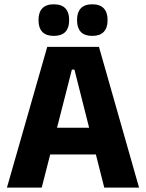

<svg xmlns="http://www.w3.org/2000/svg" viewBox="-20 -852 663 872"><path d="M11.5 0 194.5 -639H429.5L611.5 0H453.5L318 -536H306.5L169.5 0ZM167 -150.5V-272H455V-150.5ZM224 -689Q189.5 -689 172.2 -707.2Q155 -725.5 155 -758.5V-762.5Q155 -796 172.2 -814.2Q189.5 -832.5 224 -832.5Q259.5 -832.5 276.8 -814.2Q294 -796 294 -762.5V-758.5Q294 -725.5 276.8 -707.2Q259.5 -689 224 -689ZM399 -689Q364 -689 347 -707.2Q330 -725.5 330 -758.5V-762.5Q330 -796 347 -814.2Q364 -832.5 399 -832.5Q434 -832.5 451.2 -814.2Q468.5 -796 468.5 -762.5V-758.5Q468.5 -725.5 451.2 -707.2Q434 -689 399 -689Z"/></svg>

Font: Anek Gujarati Medium
Style: Bold
Weight: 700
Version: Version 1.003